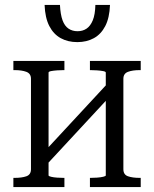

<svg xmlns="http://www.w3.org/2000/svg" viewBox="-20 -755 623 775"><path d="M105 -72V-437Q105 -458 86.5 -465Q68 -472 39 -472H34V-509H240V-472H237Q225 -472 210.5 -471Q196 -470 186 -468Q176 -466 176 -462V-47Q176 -44 186 -41.5Q196 -39 210.5 -38Q225 -37 237 -37H240V0H34V-37H39Q68 -37 86.5 -43.5Q105 -50 105 -72ZM407 -47V-462Q407 -466 396.5 -468Q386 -470 371.5 -471Q357 -472 345 -472H343V-509H548V-472H544Q515 -472 496.5 -465Q478 -458 478 -437V-72Q478 -50 496.5 -43.5Q515 -37 544 -37H548V0H343V-37H345Q357 -37 371.5 -38Q386 -39 396.5 -41.5Q407 -44 407 -47ZM166 -88 136 -118 416 -420 446 -390ZM292 -585Q254 -585 225 -601Q196 -617 179 -650Q162 -683 160 -735H222Q224 -696 232.5 -673Q241 -650 256.5 -639.5Q272 -629 293 -629Q314 -629 329.5 -639.5Q345 -650 354.5 -673Q364 -696 365 -735H424Q422 -683 405 -650Q388 -617 359 -601Q330 -585 292 -585Z"/></svg>

Font: Roboto Serif 28pt Condensed Light
Style: Regular
Weight: 300
Width: 3
Designer: Greg Gazdowicz
Foundry: Commercial Type
Version: Version 1.008